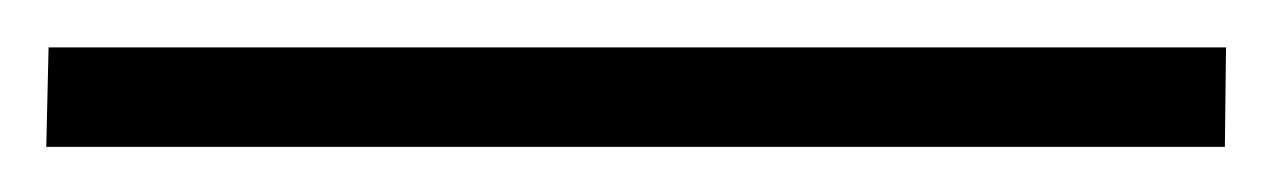

<svg xmlns="http://www.w3.org/2000/svg" viewBox="-25 24 550 83"><path d="M505 44.5 504.5 87.5H-5L-4 44.5Z"/></svg>

Font: Merriweather 60pt SemiBold
Style: Regular
Weight: 600
Version: Version 2.100